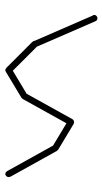

<svg xmlns="http://www.w3.org/2000/svg" viewBox="152 -546 395 740"><g transform="rotate(-90 350.0 -175.5)"><path d="M38 -340Q38 -337 39.5 -334Q41 -331 44 -329.5Q47 -328 50 -328Q53 -328 56 -329.5Q59 -331 61 -334Q63 -337 63 -340Q63 -343 61 -346Q59 -349 56 -351Q53 -353 50 -353Q47 -353 44 -351Q41 -349 39.5 -346Q38 -343 38 -340Z M61 -346 39 -334 139 -154 161 -166Z M138 -160Q138 -157 139.5 -154Q141 -151 144 -149.5Q147 -148 150 -148Q153 -148 156 -149.5Q159 -151 161 -154Q163 -157 163 -160Q163 -163 161 -166Q159 -169 156 -171Q153 -173 150 -173Q147 -173 144 -171Q141 -169 139.5 -166Q138 -163 138 -160Z M156 -171 144 -149 244 -89 256 -111Z M238 -100Q238 -97 239.5 -94Q241 -91 244 -89.5Q247 -88 250 -88Q253 -88 256 -89.5Q259 -91 261 -94Q263 -97 263 -100Q263 -103 261 -106Q259 -109 256 -111Q253 -113 250 -113Q247 -113 244 -111Q241 -109 239.5 -106Q238 -103 238 -100Z M239 -106 261 -94 361 -274 339 -286Z M338 -280Q338 -277 339.5 -274Q341 -271 344 -269.5Q347 -268 350 -268Q353 -268 356 -269.5Q359 -271 361 -274Q363 -277 363 -280Q363 -283 361 -286Q359 -289 356 -291Q353 -293 350 -293Q347 -293 344 -291Q341 -289 339.5 -286Q338 -283 338 -280Z M344 -291 356 -269 456 -329 444 -351Z M438 -340Q438 -337 439.5 -334Q441 -331 444 -329.5Q447 -328 450 -328Q453 -328 456 -329.5Q459 -331 461 -334Q463 -337 463 -340Q463 -343 461 -346Q459 -349 456 -351Q453 -353 450 -353Q447 -353 444 -351Q441 -349 439.5 -346Q438 -343 438 -340Z M459 -349 441 -331 541 -231 559 -249Z M538 -240Q538 -237 539.5 -234Q541 -231 544 -229.5Q547 -228 550 -228Q553 -228 556 -229.5Q559 -231 561 -234Q563 -237 563 -240Q563 -243 561 -246Q559 -249 556 -251Q553 -253 550 -253Q547 -253 544 -251Q541 -249 539.5 -246Q538 -243 538 -240Z M561 -245 539 -235 639 -5 661 -15Z M638 -10Q638 -7 639.5 -4Q641 -1 644 0.5Q647 2 650 2Q653 2 656 0.5Q659 -1 661 -4Q663 -7 663 -10Q663 -13 661 -16Q659 -19 656 -21Q653 -23 650 -23Q647 -23 644 -21Q641 -19 639.5 -16Q638 -13 638 -10Z"/></g></svg>

Font: Linefont Thin
Style: Regular
Weight: 100
Monospace: yes
Version: Version 3.002;gftools[0.9.33]